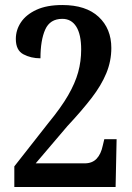

<svg xmlns="http://www.w3.org/2000/svg" viewBox="-20 -744 524 764"><path d="M37 0V-82L172 -254Q223 -316 251 -364.5Q279 -413 291 -456.5Q303 -500 303 -547Q303 -607 283.5 -638Q264 -669 228 -669Q179 -669 160 -626.5Q141 -584 141 -512Q103 -512 73 -528Q43 -544 43 -589Q43 -625 63.5 -655.5Q84 -686 125 -705Q166 -724 228 -724Q322 -724 372.5 -677Q423 -630 423 -553Q423 -501 403 -452.5Q383 -404 344 -353.5Q305 -303 248 -242L122 -94H317Q347 -94 364.5 -112.5Q382 -131 389 -165L395 -190H444L440 0Z"/></svg>

Font: Noto Serif Khmer Condensed SemiBold
Style: Regular
Weight: 600
Width: 3
Designer: Danh Hong and the Monotype Design Team
Foundry: Monotype Imaging Inc.
Version: Version 2.004; ttfautohint (v1.8.4.7-5d5b)